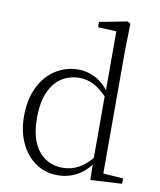

<svg xmlns="http://www.w3.org/2000/svg" viewBox="-89 -871 795 955"><g transform="rotate(10 308.5 -393.0)"><path d="M267 14Q204 14 155.5 -19.5Q107 -53 79.5 -112Q52 -171 52 -247Q52 -332 82 -393.5Q112 -455 164 -488.5Q216 -522 281 -522Q322 -522 363.5 -501.5Q405 -481 442 -431H452L441 -401Q402 -444 367 -463Q332 -482 291 -482Q243 -482 203.5 -457.5Q164 -433 140.5 -381.5Q117 -330 117 -248Q117 -174 139 -124.5Q161 -75 199 -51Q237 -27 284 -27Q329 -27 365.5 -47Q402 -67 440 -114L450 -83H441Q407 -33 362.5 -9.5Q318 14 267 14ZM432 9 430 -92V-95V-420L431 -429V-742L338 -746V-773L478 -800L493 -791L490 -641V-34L591 -27V0Z"/></g></svg>

Font: Source Han Serif JP VF
Style: Regular
Weight: 250
Designer: Ryoko NISHIZUKA 西塚涼子 (kana & ideographs); Frank Grießhammer (Latin, Greek & Cyrillic); Wenlong ZHANG 张文龙 (bopomofo); San
Foundry: Adobe
Version: Version 2.001;hotconv 1.1.0;makeotfexe 2.6.0